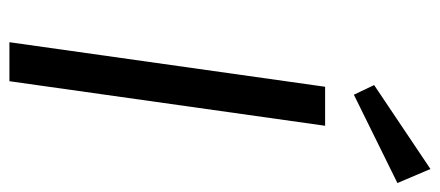

<svg xmlns="http://www.w3.org/2000/svg" viewBox="-290 -668 957 418"><g transform="rotate(90 189.0 -458.5)"><path d="M71.4 0H156.3L253.3 -687.3H168.4ZM185.7 -749.9 378 -844.7 347.4 -916.6 164.7 -794Z"/></g></svg>

Font: Secuela ExtLt
Style: Italic
Weight: 200
Italic angle: -8°
Designer: Fernando Haro
Foundry: deFharo
Version: Version 1.704